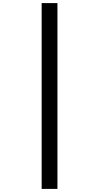

<svg xmlns="http://www.w3.org/2000/svg" viewBox="-20 -920 640 1240"><path d="M351 -900V300H249V-900Z"/></svg>

Font: Fira Code Light Medium
Style: Regular
Weight: 500
Monospace: yes
Version: Version 5.002